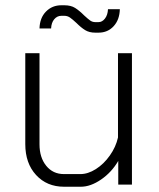

<svg xmlns="http://www.w3.org/2000/svg" viewBox="-20 -701 603 729"><path d="M76 -154V-499H130V-153Q130 -103 155.5 -71.5Q181 -40 223 -40H285Q314 -40 344 -59Q374 -78 397 -110.5Q420 -143 428 -179V-499H481V0H429V-90Q404 -47 364 -19.5Q324 8 287 8H223Q158 8 117 -36.5Q76 -81 76 -154ZM270 -614Q255 -628 245.5 -634.5Q236 -641 224 -641H213Q197 -641 186 -628Q175 -615 174 -593H130Q131 -633 154.5 -657Q178 -681 213 -681H224Q249 -681 265 -671Q281 -661 300 -642Q314 -629 322.5 -623Q331 -617 342 -617H354Q368 -617 378.5 -630.5Q389 -644 390 -666H435Q434 -626 411.5 -601.5Q389 -577 354 -577H342Q319 -577 303.5 -586.5Q288 -596 270 -614Z"/></svg>

Font: Bai Jamjuree Light
Style: Regular
Weight: 300
Designer: Katatrad Aksorn Co.,Ltd.
Foundry: Cadson Demak Co.,Ltd.
Version: Version 1.000; ttfautohint (v1.6)